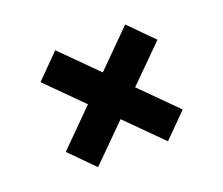

<svg xmlns="http://www.w3.org/2000/svg" viewBox="-84 -702 819 704"><g transform="rotate(-20 325.0 -350.0)"><path d="M189.3 -121.7 97.2 -214.8 233.3 -351 97.7 -486.7 188.3 -578.3 324.5 -442.2 461.7 -579.3 553.8 -486.2 417.2 -350.5 553.3 -214.3 462.7 -123.2 327 -258.8Z"/></g></svg>

Font: REM Medium
Style: Regular
Weight: 500
Designer: Octavio Pardo
Foundry: Ashler Design
Version: Version 1.005;gftools[0.9.28]